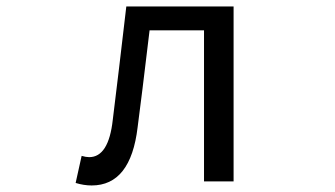

<svg xmlns="http://www.w3.org/2000/svg" viewBox="-20 -563 1040 596"><path d="M264.6 12.7Q240.2 12.7 214.8 4.9L233.4 -79.1Q247.1 -75.2 256.8 -75.2Q317.4 -75.2 330.1 -191.4Q347.7 -333 372.1 -543H705.1V0H613.3V-468.8H444.3Q418.9 -255.9 407.2 -168Q385.7 12.7 264.6 12.7Z"/></svg>

Font: Gen Shin Gothic Monospace Regular
Style: Regular
Weight: 400
Designer: [Source Han Sans]
Ryoko NISHIZUKA  (kana & ideographs); Paul D. Hunt (Latin, Greek & Cyrillic); Wenlong ZHANG  (bopomofo
Version: Version 1.002.20150607